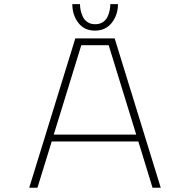

<svg xmlns="http://www.w3.org/2000/svg" viewBox="-20 -880 890 900"><path d="M533 -860.5Q533 -810.5 504.2 -773.5Q475.5 -736.5 425 -736.5Q375 -736.5 347 -773.2Q319 -810 319 -860.5H355Q355 -846.5 358 -832.2Q361 -818 368 -802.2Q375 -786.5 390 -776.5Q405 -766.5 426 -766.5Q447.5 -766.5 462.5 -776.5Q477.5 -786.5 484.5 -802.2Q491.5 -818 494.2 -832.2Q497 -846.5 497 -860.5ZM695 0 628.5 -217H222.5L155.5 0H117L333 -700H517.5L733.5 0ZM361 -668 232 -249H618.5L489.5 -668Z"/></svg>

Font: League Mono Wide Thin
Style: Regular
Weight: 100
Width: 8
Designer: Tyler Finck
Foundry: The League of Moveable Type / Tyler Finck
Version: Version 2.210